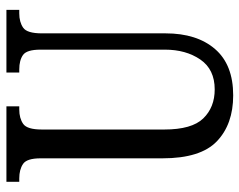

<svg xmlns="http://www.w3.org/2000/svg" viewBox="-96 -658 764 613"><g transform="rotate(-90 286.5 -352.0)"><path d="M288 10Q196 10 141.5 -42Q87 -94 87 -216V-605Q87 -649 69 -661Q51 -673 23 -673H12V-714H253V-673H243Q215 -673 197 -660.5Q179 -648 179 -601V-210Q179 -122 214.5 -85.5Q250 -49 307 -49Q371 -49 402.5 -95Q434 -141 434 -208V-605Q434 -649 417 -661Q400 -673 371 -673H361V-714H561V-673H550Q522 -673 504 -660.5Q486 -648 486 -601V-206Q486 -106 436 -48Q386 10 288 10Z"/></g></svg>

Font: Noto Serif Thai ExtraCondensed
Style: Regular
Weight: 400
Width: 2
Designer: Monotype Design Team
Foundry: Monotype Imaging Inc.
Version: Version 2.002; ttfautohint (v1.8.4.7-5d5b)